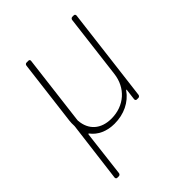

<svg xmlns="http://www.w3.org/2000/svg" viewBox="-199 -613 924 924"><g transform="rotate(-45 263.0 -150.5)"><path d="M441 -491 401 -164C391 -79 327 -21 239 -21C168 -21 123 -61 118 -128C118 -129 118 -131 118 -132L162 -491C163 -497 159 -501 154 -501H141C135 -501 131 -497 130 -491L89 -158C88 -147 87 -136 88 -125C88 -124 88 -122 88 -121L49 190C49 196 52 200 58 200H68C73 200 78 196 79 190L107 -45C108 -48 110 -50 112 -47C137 -13 180 7 232 7C297 7 352 -20 385 -67C387 -70 390 -70 389 -66L382 -10C382 -4 385 0 391 0H401C406 0 411 -4 412 -10L471 -491C471 -497 468 -501 462 -501H452C447 -501 442 -497 441 -491Z"/></g></svg>

Font: Barlow Thin
Style: Italic
Weight: 250
Italic angle: -7°
Designer: Jeremy Tribby
Foundry: Tribby Type
Version: Version 1.422;hotconv 1.0.109;makeotfexe 2.5.65596